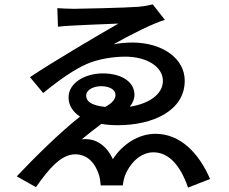

<svg xmlns="http://www.w3.org/2000/svg" viewBox="-20 -801 1040 871"><path d="M439 -410C476 -410 504 -395 504 -370C504 -351 488 -332 457 -316C392 -323 371 -342 371 -367C371 -396 408 -410 439 -410ZM673 -781C660 -778 633 -772 605 -770C556 -766 345 -761 316 -761C291 -761 256 -763 240 -764L243 -680C307 -687 479 -692 517 -694C409 -632 216 -518 116 -451L176 -379C253 -442 318 -486 372 -510C423 -533 493 -544 549 -544C643 -544 719 -500 719 -434C719 -373 655 -330 569 -317C582 -333 590 -352 590 -371C590 -428 534 -468 446 -468C367 -468 291 -426 291 -359C291 -323 310 -294 343 -272C255 -203 137 -87 56 -1L143 48C197 -28 254 -101 321 -101C371 -101 410 -69 430 -4C434 10 435 24 437 40H537C538 29 542 10 546 -2C571 -66 621 -110 676 -110C741 -110 796 -58 833 50L933 11C882 -107 798 -194 685 -194C608 -194 535 -146 492 -79C462 -143 413 -176 351 -169C376 -190 409 -216 440 -239C463 -235 487 -233 514 -233C673 -233 818 -298 818 -435C818 -536 717 -607 583 -608C555 -608 525 -606 495 -600C567 -641 676 -696 728 -711Z"/></svg>

Font: Noto Sans CJK JP Medium
Style: Regular
Weight: 500
Designer: Ryoko NISHIZUKA (kana & ideographs); Paul D. Hunt (Latin, Greek & Cyrillic); Wenlong ZHANG (bopomofo); Sandoll Communica
Foundry: Adobe Systems Incorporated
Version: Version 1.004;PS 1.004;hotconv 1.0.82;makeotf.lib2.5.63406